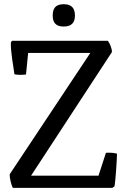

<svg xmlns="http://www.w3.org/2000/svg" viewBox="-20 -903 609 923"><path d="M286.1 -775.4Q270.5 -775.4 260.3 -779.5Q250 -783.7 244.1 -790.8Q238.3 -797.9 235.8 -807.4Q233.4 -816.9 233.4 -828.1Q233.4 -839.8 235.8 -849.9Q238.3 -859.9 244.1 -867.2Q250 -874.5 260.3 -878.7Q270.5 -882.8 286.1 -882.8Q301.8 -882.8 312.3 -878.7Q322.8 -874.5 328.9 -867.2Q335 -859.9 337.6 -849.9Q340.3 -839.8 340.3 -828.1Q340.3 -816.9 337.6 -807.4Q335 -797.9 328.9 -790.8Q322.8 -783.7 312.3 -779.5Q301.8 -775.4 286.1 -775.4ZM41.5 0Q38.6 -5.4 35.9 -13.7Q33.2 -22 31 -31.2Q28.8 -40.5 27.6 -49.3Q26.4 -58.1 26.4 -64.9L414.1 -648.4H115.2V-647.5L105 -544.9Q90.8 -543 75.7 -543.2Q60.5 -543.5 49.3 -545.9Q47.9 -559.6 44.7 -578.4Q41.5 -597.2 38.6 -617.9Q35.6 -638.7 33.7 -659.7Q31.7 -680.7 32.2 -699.2L38.1 -707H498.5Q502 -702.6 505.4 -696Q508.8 -689.5 511.7 -682.1Q514.6 -674.8 516.4 -667Q518.1 -659.2 518.1 -652.8L129.4 -58.6H453.6L489.3 -168.5Q502.9 -169.4 517.1 -168.5Q531.2 -167.5 542.5 -164.1Q542 -147 540.8 -126Q539.6 -105 538.1 -83.5Q536.6 -62 534.7 -42.2Q532.7 -22.5 530.8 -7.8L520.5 0Z"/></svg>

Font: Fjord
Style: One
Weight: 400
Designer: Viktoriya Grabowska
Foundry: Viktoriya Grabowska
Version: Version 1.002